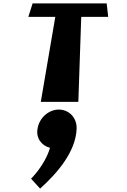

<svg xmlns="http://www.w3.org/2000/svg" viewBox="-20 -597 746 1125"><path d="M324 45C385 45 431 93 429 157C424 289 321 413 215 508L162 450C162 450 243 372 273 269C222 256 190 211 200 157C210 93 266 45 324 45ZM146 -498H304L219 0H439L456 -498H614L605 -577H171Z"/></svg>

Font: Hussar Milosc
Style: Bold
Weight: 700
Foundry: Cannot Into Space Fonts
Version: Version 1.02